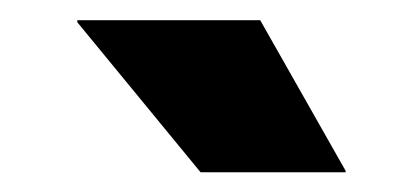

<svg xmlns="http://www.w3.org/2000/svg" viewBox="-20 -708 404 190"><path d="M322 -539 237.5 -688H56.5V-686L178.5 -537.5H322Z"/></svg>

Font: Anek Malayalam Medium ExtraBold
Style: Regular
Weight: 800
Version: Version 1.003